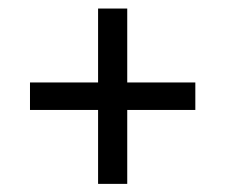

<svg xmlns="http://www.w3.org/2000/svg" viewBox="-20 -542 540 461"><path d="M285.5 -100.5H215.5V-521.5H285.5ZM52 -278V-344H449V-278Z"/></svg>

Font: Anek Gurmukhi Medium
Style: Regular
Weight: 400
Version: Version 1.003